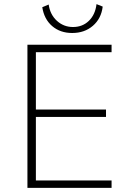

<svg xmlns="http://www.w3.org/2000/svg" viewBox="-20 -911 621 931"><path d="M330 -751Q272 -751 233 -784.5Q194 -818 185 -876L216 -889Q223 -840 256 -810Q289 -780 334 -780Q380 -780 411 -810Q442 -840 448 -891L478 -879Q471 -821 430.5 -786Q390 -751 330 -751ZM113 0V-694H521V-658H154V-380H494V-344H154V-36H521V0Z"/></svg>

Font: Cantarell Light
Style: Regular
Weight: 300
Designer: Dave Crossland, Nikolaus Waxweiler, Florian Fecher, Jacques Le Bailly, Eben Sorkin, Alexei Vanyashin, Alexios Zavras, Em
Version: Version 0.303